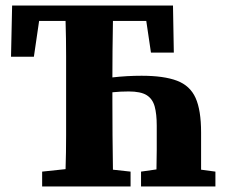

<svg xmlns="http://www.w3.org/2000/svg" viewBox="-20 -677 820 697"><path d="M20 -471 24 -657H608L611 -486H528L511 -601H390Q389 -546 388.5 -494Q388 -442 388 -396Q441 -402 494 -402Q575 -402 622.5 -384Q670 -366 690 -321.5Q710 -277 710 -196V-61L762 -54V0H492V-54L548 -62Q549 -96 549 -133.5Q549 -171 549 -221Q549 -263 541.5 -290.5Q534 -318 512.5 -331.5Q491 -345 447 -345Q417 -345 388 -342V-311Q388 -249 388.5 -186Q389 -123 390 -61L454 -54V0H133V-54L218 -63Q220 -124 220 -186Q220 -248 220 -310V-347Q220 -410 220 -473.5Q220 -537 218 -601H122L103 -471Z"/></svg>

Font: Source Serif Pro
Style: Bold
Weight: 700
Designer: Frank Grießhammer
Foundry: Adobe Systems Incorporated
Version: Version 3.001;hotconv 1.0.111;makeotfexe 2.5.65597